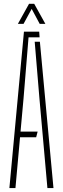

<svg xmlns="http://www.w3.org/2000/svg" viewBox="-20 -962 322 982"><path d="M28 0 102.5 -800H180.5L182.5 -771H126L100.5 -459.5L85 -289H172.5L165 -260H82.5L59 0ZM222.5 0 181.5 -460.5 157.5 -748.5H184L253.5 0ZM71.5 -840 128.5 -942.5H155L212 -840H183L142 -916.5L100.5 -840Z"/></svg>

Font: Big Shoulders Stencil Display ExtraLight
Style: Regular
Weight: 250
Designer: Patric King
Foundry: XO Type Co
Version: Version 2.001